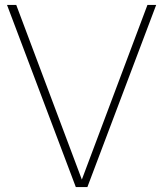

<svg xmlns="http://www.w3.org/2000/svg" viewBox="-20 -760 663 780"><path d="M579 -740H614.5L335 0H288L8.5 -740H46L312.5 -30.5Z"/></svg>

Font: Encode Sans Thin
Style: Regular
Weight: 250
Designer: Multiple Designers
Foundry: Impallari Type
Version: Version 2.000